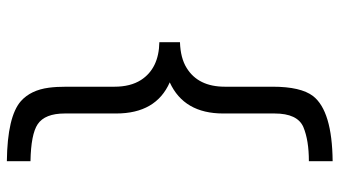

<svg xmlns="http://www.w3.org/2000/svg" viewBox="-235 -660 990 560"><g transform="rotate(-90 260.0 -380.0)"><path d="M69.8 25.9Q130.9 25.9 169.4 9.8Q209 -7.3 209 -74.2V-224.1Q209 -338.4 299.8 -379.9Q209 -419.9 209 -536.1V-686Q209 -744.1 177.7 -765.1Q148.4 -784.7 69.8 -786.1V-855Q200.2 -853.5 245.1 -814Q277.3 -785.2 284.2 -732.4Q287.1 -710.9 287.1 -680.2V-541Q287.1 -494.6 306.6 -463.9Q340.3 -411.6 417 -410.2V-350.1Q370.6 -348.6 341.8 -330.6Q287.1 -296.9 287.1 -219.2V-80.1Q287.1 2.4 259.8 38.1Q216.3 93.8 69.8 95.2Z"/></g></svg>

Font: BIZ UDPGothic
Style: Regular
Weight: 400
Designer: TypeBank Co., Ltd.
Foundry: Morisawa Inc.
Version: Version 1.051